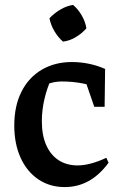

<svg xmlns="http://www.w3.org/2000/svg" viewBox="-20 -750 492 780"><path d="M243 10Q182 10 135.5 -21.5Q89 -53 63.5 -109.5Q38 -166 38 -240Q38 -320 67.5 -378Q97 -436 150 -467Q203 -498 272 -498Q307 -498 341 -491Q375 -484 407 -470L392 -388Q318 -419 232 -419Q209 -419 186.5 -413Q164 -407 143 -395L191 -436Q171 -393 160.5 -347.5Q150 -302 150 -258Q150 -200 168 -160Q186 -120 218.5 -99Q251 -78 295 -78Q321 -78 350.5 -86Q380 -94 412 -109L421 -89Q349 10 243 10ZM363 -316 310 -470H407L405 -316ZM277 -730Q298 -712 312.5 -686.5Q327 -661 331 -635Q314 -615 288.5 -599.5Q263 -584 236 -581Q216 -598 201 -623.5Q186 -649 181 -676Q200 -696 225 -711Q250 -726 277 -730Z"/></svg>

Font: Piazzolla 24pt SemiBold
Style: Regular
Weight: 600
Designer: Juan Pablo del Peral
Foundry: Huerta Tipografica
Version: Version 2.005